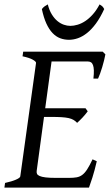

<svg xmlns="http://www.w3.org/2000/svg" viewBox="-20 -849 502 869"><path d="M418 -119.1Q408.2 -76.7 398.2 -45.4Q388.2 -14.2 382.8 0H0L2.9 -21Q33.7 -27.8 52.2 -35.9Q70.8 -43.9 71.8 -50.8L143.1 -564Q144 -569.8 128.9 -578.6Q113.8 -587.4 82 -594.2L85 -615.2H444.8L457 -603Q454.6 -590.3 450.9 -575.2Q447.3 -560.1 442.6 -544.9Q438 -529.8 433.1 -516.1Q428.2 -502.4 423.8 -493.2H402.8Q405.3 -515.6 404.8 -530.5Q404.3 -545.4 400.9 -554.4Q397.5 -563.5 391.6 -567.1Q385.7 -570.8 377 -570.8H213.4L184.6 -358.9H367.2L377 -345.2Q372.1 -338.4 366 -331.1Q359.9 -323.7 353.3 -316.7Q346.7 -309.6 340.3 -303.5Q334 -297.4 329.1 -293Q321.3 -301.3 312.5 -306.4Q303.7 -311.5 290.8 -314.5Q277.8 -317.4 259 -318.6Q240.2 -319.8 212.9 -319.8H179.2L146 -75.2Q145 -67.9 147.5 -62.3Q149.9 -56.6 159.2 -52.5Q168.5 -48.3 186 -46.1Q203.6 -43.9 232.9 -43.9H292Q312.5 -43.9 326.7 -46.4Q340.8 -48.8 352.3 -57.4Q363.8 -65.9 374.5 -82.5Q385.3 -99.1 398.9 -127.9ZM451.7 -808.1Q433.6 -768.6 413.8 -741.9Q394 -715.3 373.5 -699.2Q353 -683.1 332.5 -676Q312 -668.9 292.5 -668.9Q271 -668.9 252.2 -676Q233.4 -683.1 217.8 -699.5Q202.1 -715.8 189.9 -742.4Q177.7 -769 169.4 -808.1Q176.3 -816.4 182.6 -820.8Q189 -825.2 196.3 -829.1Q203.1 -802.2 214.6 -783.7Q226.1 -765.1 240 -753.7Q253.9 -742.2 269 -737.1Q284.2 -731.9 298.3 -731.9Q313.5 -731.9 331.1 -737.1Q348.6 -742.2 366 -753.7Q383.3 -765.1 399.9 -783.7Q416.5 -802.2 430.7 -829.1Q437.5 -825.2 442.1 -821.3Q446.8 -817.4 451.7 -808.1Z"/></svg>

Font: Gentium Plus Viet
Style: Italic
Weight: 400
Italic angle: -8°
Designer: J. Victor Gaultney, Annie Olsen, Iska Routamaa, Becca Hirsbrunner
Foundry: SIL International
Version: Version 5.000